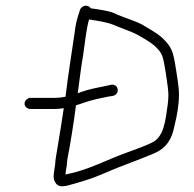

<svg xmlns="http://www.w3.org/2000/svg" viewBox="-20 -663 678 671"><path d="M84.8 -282H169.8C180.4 -282 191.5 -283 202.9 -285C198.1 -249.8 185.2 -173.1 180.6 -145C177.1 -123 173.6 -107 172.6 -87C170.2 -70.6 168.3 -63.5 167.4 -45C167.6 -37.7 169.8 -30.8 173.8 -24.5C186.4 -4.6 207.5 -11.8 243.2 -22C287.7 -34.5 311.3 -43.4 348.1 -59C403.4 -83.6 468.8 -105 522.8 -129C560.4 -146 580.6 -175.1 589.7 -223C598.6 -259.7 605.3 -293.3 605.5 -334.5C605.6 -348.8 602.4 -376 595.8 -416C585 -486.2 580.5 -497.6 547.8 -530C528.1 -548.2 496.5 -565 473.3 -579C451.6 -589.6 415.6 -601.1 392 -611C380.3 -617 368.6 -621.3 356.7 -624L325 -630C314.4 -631.3 305.2 -632.7 297.2 -634C287.6 -648.5 266.9 -644.4 260 -630L252.8 -607C247.3 -590.3 243.2 -570.7 240.7 -548C230.6 -477.2 217.7 -400.1 209 -325C196.2 -322.3 183.8 -321 171.8 -321H86.8C76.5 -321 66.3 -311.6 65.8 -301.5C65.3 -291.4 74.5 -282 86.8 -282ZM291.2 -595C323.1 -590.1 351.2 -586 377.2 -576C398.8 -566.2 434.9 -554.6 455.6 -544C477.2 -532.2 504.6 -516.9 522.3 -501C548.8 -475.3 549.5 -467.6 559.4 -408C565.4 -370 568.4 -344.8 568.5 -332.5C568.5 -320.2 567.7 -308.3 566.1 -297C558.3 -241.4 552.9 -182.8 509.6 -164C486 -152.5 452.1 -140.2 424.9 -130.5C352.6 -104.9 291.7 -69.4 208.8 -53C209.5 -65.8 211.6 -70.6 213.5 -85C213.9 -92.3 214.6 -100.3 215.8 -109C225.4 -155.7 238.7 -240.4 245.5 -295C255 -297.7 264.1 -300.7 273 -304C300.4 -313.8 327.8 -319.1 356.1 -325L375.2 -328C400.5 -334.2 394.8 -370.2 369.3 -367L351.1 -363C319.7 -356.5 291.8 -351.6 261.9 -341C256.8 -339 256.8 -339 251.7 -337C257.6 -380.7 263.5 -430.8 270.8 -472C277.5 -515.6 281 -559.7 291.2 -595Z"/></svg>

Font: Just Breathe
Style: Obl1
Weight: 400
Foundry: Cannot Into Space Fonts
Version: Version 0.72